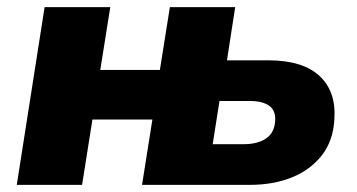

<svg xmlns="http://www.w3.org/2000/svg" viewBox="-20 -518 1001 538"><path d="M27 0 105 -498H289L261 -322H428L456 -498H639L616 -349H731Q828 -349 875 -305.5Q922 -262 917 -185Q914 -124 882 -83Q850 -42 798 -21Q746 0 680 0H378L407 -183H239L210 0ZM576 -114H663Q702 -114 725.5 -130Q749 -146 751 -179Q753 -208 734.5 -221.5Q716 -235 680 -235H595Z"/></svg>

Font: Nunito Sans 10pt Black
Style: Italic
Weight: 900
Italic angle: -9°
Designer: Vernon Adams
Foundry: Vernon Adams
Version: Version 3.101;gftools[0.9.27]